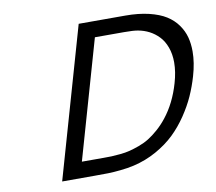

<svg xmlns="http://www.w3.org/2000/svg" viewBox="-77 -784 983 874"><g transform="rotate(-10 414.5 -347.0)"><path d="M402.3 -620.6 245.6 -73.2H346.7Q368.7 -73.2 383.3 -73.7Q397.9 -74.2 423.1 -76.7Q448.2 -79.1 467.5 -84Q486.8 -88.9 512.5 -98.1Q538.1 -107.4 559.3 -120.6Q580.6 -133.8 604 -154.3Q627.4 -174.8 647.9 -200.7Q697.8 -263.7 723.1 -351.6Q737.8 -401.9 737.8 -445.8Q737.8 -484.4 726.3 -515.6Q714.8 -546.9 695.3 -567.1Q675.8 -587.4 652.1 -599.6Q628.4 -611.8 601.1 -616.7Q580.6 -620.6 537.1 -620.6ZM555.2 -693.8Q616.7 -693.8 664.3 -682.4Q711.9 -670.9 742.7 -651.6Q773.4 -632.3 793.2 -604.5Q813 -576.7 821 -546.4Q829.1 -516.1 829.1 -480.5Q829.1 -428.2 811.5 -368.2Q798.3 -322.8 779.5 -280.8Q760.7 -238.8 731.4 -195.3Q702.1 -151.9 666.3 -117.4Q630.4 -83 581.1 -55.4Q531.7 -27.8 475.1 -14.6Q445.8 -7.8 411.1 -4.4Q376.5 -1 354.2 -0.5Q332 0 292 0H141.6L340.3 -693.8Z"/></g></svg>

Font: Cantarell
Style: Italic
Weight: 400
Italic angle: -16°
Designer: Dave Crossland
Version: Version 1.004